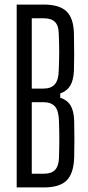

<svg xmlns="http://www.w3.org/2000/svg" viewBox="-20 -820 386 840"><path d="M53 0V-800H172Q240 -800 271.2 -770Q302.5 -740 303.5 -670.5Q304.5 -620.5 304.5 -583Q304.5 -545.5 303.5 -511Q301.5 -469 287.5 -445.5Q273.5 -422 243.5 -411V-392.5Q274.5 -382.5 288.8 -358.5Q303 -334.5 304.5 -292.5Q305.5 -248.5 305.5 -211Q305.5 -173.5 304.5 -129.5Q302 -60.5 271.2 -30.2Q240.5 0 172 0ZM119 -60H172Q205.5 -60 221.2 -77Q237 -94 238 -130Q239.5 -172.5 239.5 -210Q239.5 -247.5 238 -290Q237 -334.5 220.8 -353.8Q204.5 -373 168.5 -373H119ZM119 -432.5H171Q204.5 -432.5 220.5 -452Q236.5 -471.5 237 -512Q239 -555 239 -593Q239 -631 237 -673.5Q236.5 -708 220.5 -724Q204.5 -740 172 -740H119Z"/></svg>

Font: Big Shoulders Display Thin
Style: Regular
Weight: 400
Version: Version 2.002